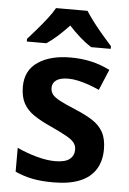

<svg xmlns="http://www.w3.org/2000/svg" viewBox="-55 -807 577 857"><g transform="rotate(5 234.0 -378.0)"><path d="M429 -157Q429 -103 405 -65.5Q381 -28 334 -9Q287 10 216 10Q162 10 122 2Q82 -6 45 -23V-130Q85 -111 131.5 -98Q178 -85 216 -85Q261 -85 281 -101Q301 -117 301 -144Q301 -160 292 -173Q283 -186 258 -200.5Q233 -215 185 -237Q138 -258 107 -279Q76 -300 60 -329.5Q44 -359 44 -404Q44 -477 99.5 -514.5Q155 -552 245 -552Q294 -552 336.5 -542.5Q379 -533 422 -512L383 -419Q359 -430 334.5 -438.5Q310 -447 287 -452Q264 -457 243 -457Q208 -457 190 -444.5Q172 -432 172 -410Q172 -393 181.5 -380.5Q191 -368 215.5 -355Q240 -342 286 -323Q332 -304 364 -283.5Q396 -263 412.5 -233Q429 -203 429 -157ZM302 -766Q316 -744 337 -716.5Q358 -689 380.5 -663Q403 -637 420 -618V-606H332Q307 -622 281.5 -644.5Q256 -667 231 -694Q206 -667 181.5 -645Q157 -623 132 -606H44V-618Q62 -638 84 -663.5Q106 -689 127.5 -716.5Q149 -744 161 -766Z"/></g></svg>

Font: Noto Sans Display SemiBold
Style: Regular
Weight: 600
Designer: Monotype Design Team
Foundry: Monotype Imaging Inc.
Version: Version 2.003